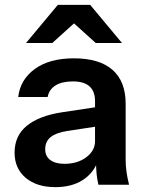

<svg xmlns="http://www.w3.org/2000/svg" viewBox="-20 -760 598 790"><path d="M385 0Q380 -20 377.5 -44Q375 -68 375 -102H371V-344Q371 -384 348.5 -404.5Q326 -425 280 -425Q235 -425 208.5 -408.5Q182 -392 176 -361H55Q63 -432 123 -476Q183 -520 284 -520Q389 -520 443 -472.5Q497 -425 497 -333V-102Q497 -78 500.5 -53Q504 -28 511 0ZM208 10Q131 10 85.5 -28.5Q40 -67 40 -132Q40 -202 91 -243Q142 -284 235 -298L394 -322V-242L256 -221Q211 -214 188.5 -196Q166 -178 166 -146Q166 -117 187 -101.5Q208 -86 245 -86Q299 -86 335 -113Q371 -140 371 -179L385 -102Q365 -47 319.5 -18.5Q274 10 208 10ZM87 -583 218 -740H351L482 -583H374L230 -713H339L195 -583Z"/></svg>

Font: Instrument Sans SemiBold
Style: Regular
Weight: 600
Designer: Rodrigo Fuenzalida
Foundry: fragTYPE
Version: Version 1.000;gftools[0.9.28]